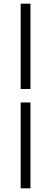

<svg xmlns="http://www.w3.org/2000/svg" viewBox="-20 -770 277 1040"><path d="M92 -288V-750H145V-288ZM92 250V-215H145V250Z"/></svg>

Font: Assistant
Style: Regular
Weight: 400
Designer: Hebrew By Ben Nathan, Latin by Paul Hunt
Version: Version 3.000